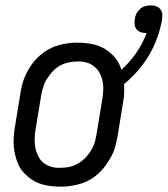

<svg xmlns="http://www.w3.org/2000/svg" viewBox="-20 -687 625 715"><path d="M203 8Q186 8 170 6Q154 4 138.5 0Q123 -4 109.5 -11.5Q96 -19 84 -29Q72 -39 62.5 -51Q53 -63 47 -77.5Q41 -92 37 -107.5Q33 -123 31.5 -139Q30 -155 31 -174Q32 -193 34 -205L56 -339Q58 -353 61.5 -367.5Q65 -382 70.5 -396Q76 -410 83.5 -423.5Q91 -437 100 -449.5Q109 -462 120.5 -473Q132 -484 144.5 -493Q157 -502 171 -508.5Q185 -515 199.5 -519Q214 -523 231 -525.5Q248 -528 258 -528H270Q297 -528 323 -523Q349 -518 371 -504.5Q393 -491 409 -471.5Q425 -452 432 -427Q464 -456 488 -491Q512 -526 526 -564H523Q513 -564 503.5 -567.5Q494 -571 488.5 -578Q483 -585 481.5 -595Q480 -605 482 -616Q483 -626 488 -636Q493 -646 501.5 -653.5Q510 -661 520.5 -664Q531 -667 541 -667Q552 -667 562 -663.5Q572 -660 578 -651.5Q584 -643 584.5 -632.5Q585 -622 583 -611Q577 -578 565 -545Q553 -512 535 -481.5Q517 -451 493.5 -424Q470 -397 442 -374Q443 -360 442.5 -342.5Q442 -325 440 -316L418 -181Q415 -167 412 -152.5Q409 -138 403.5 -124Q398 -110 390 -96.5Q382 -83 373 -70.5Q364 -58 353 -47Q342 -36 329.5 -27Q317 -18 303 -11.5Q289 -5 274 -1Q259 3 242 5.5Q225 8 216 8ZM195 -62H204Q213 -62 222.5 -63Q232 -64 242 -66.5Q252 -69 261 -73Q270 -77 278.5 -83Q287 -89 294.5 -96Q302 -103 308.5 -111.5Q315 -120 320 -128.5Q325 -137 329 -146.5Q333 -156 335.5 -167Q338 -178 339 -184L360 -312Q362 -322 363 -332Q364 -342 364.5 -352Q365 -362 364 -372Q363 -382 360.5 -391Q358 -400 354 -409Q350 -418 344.5 -425.5Q339 -433 331.5 -439Q324 -445 316 -449Q308 -453 297 -455.5Q286 -458 279 -458H270Q261 -458 251 -457Q241 -456 231 -453.5Q221 -451 212 -447Q203 -443 194.5 -437Q186 -431 179 -424Q172 -417 165.5 -408.5Q159 -400 153.5 -391.5Q148 -383 144.5 -373.5Q141 -364 138 -353Q135 -342 134 -336L113 -208Q111 -198 110 -188Q109 -178 109 -168Q109 -158 110 -148Q111 -138 113.5 -129Q116 -120 120 -111Q124 -102 129 -94.5Q134 -87 141.5 -81Q149 -75 157.5 -71Q166 -67 177 -64.5Q188 -62 195 -62Z"/></svg>

Font: Iosevka Term Oblique
Style: Regular
Weight: 400
Italic angle: -9°
Monospace: yes
Designer: Belleve Invis
Foundry: Belleve Invis
Version: Version 31.4.0